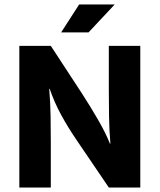

<svg xmlns="http://www.w3.org/2000/svg" viewBox="-20 -834 710 854"><path d="M374 -690H252L332 -814H490ZM66 -630H206L344 -419Q381 -362 415.5 -302.5Q450 -243 469 -195H471Q466 -255 465 -315.5Q464 -376 464 -436V-630H604V0H464L318 -215Q282 -268 252 -323Q222 -378 201 -439H199Q204 -376 205 -318Q206 -260 206 -200V0H66Z"/></svg>

Font: Mukta Mahee ExtraBold
Style: Regular
Weight: 800
Designer: Shuchita Grover, Noopur Datye, Girish Dalvi, Yashodeep Gholap
Foundry: Ek Type
Version: Version 2.538;PS 1.000;hotconv 16.6.51;makeotf.lib2.5.65220;